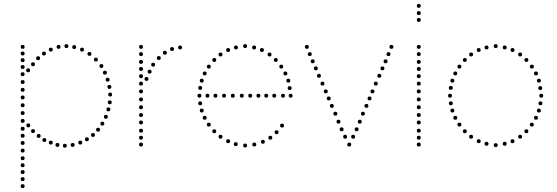

<svg xmlns="http://www.w3.org/2000/svg" viewBox="-20 -750 2852 983"><path d="M240 -486Q230 -486 230 -496Q230 -506 240 -506Q250 -506 250 -496Q250 -486 240 -486ZM280 -500Q270 -500 270 -510Q270 -520 280 -520Q290 -520 290 -510Q290 -500 280 -500ZM320 -504Q310 -504 310 -514Q310 -524 320 -524Q330 -524 330 -514Q330 -504 320 -504ZM360 -499Q350 -499 350 -509Q350 -519 360 -519Q370 -519 370 -509Q370 -499 360 -499ZM400 -486Q390 -486 390 -496Q390 -506 400 -506Q410 -506 410 -496Q410 -486 400 -486ZM205 -466Q195 -466 195 -476Q195 -486 205 -486Q215 -486 215 -476Q215 -466 205 -466ZM438 -464Q428 -464 428 -474Q428 -484 438 -484Q448 -484 448 -474Q448 -464 438 -464ZM175 -442Q165 -442 165 -452Q165 -462 175 -462Q185 -462 185 -452Q185 -442 175 -442ZM471 -435Q461 -435 461 -445Q461 -455 471 -455Q481 -455 481 -445Q481 -435 471 -435ZM517 -368Q507 -368 507 -378Q507 -388 517 -388Q527 -388 527 -378Q527 -368 517 -368ZM531 -332Q521 -332 521 -342Q521 -352 531 -352Q541 -352 541 -342Q541 -332 531 -332ZM544 -256Q534 -256 534 -266Q534 -276 544 -276Q554 -276 554 -266Q554 -256 544 -256ZM542 -216Q532 -216 532 -226Q532 -236 542 -236Q552 -236 552 -226Q552 -216 542 -216ZM535 -180Q525 -180 525 -190Q525 -200 535 -200Q545 -200 545 -190Q545 -180 535 -180ZM522 -142Q512 -142 512 -152Q512 -162 522 -162Q532 -162 532 -152Q532 -142 522 -142ZM504 -107Q494 -107 494 -117Q494 -127 504 -127Q514 -127 514 -117Q514 -107 504 -107ZM149 -69Q139 -69 139 -79Q139 -89 149 -89Q159 -89 159 -79Q159 -69 149 -69ZM482 -76Q472 -76 472 -86Q472 -96 482 -96Q492 -96 492 -86Q492 -76 482 -76ZM207 -23Q197 -23 197 -33Q197 -43 207 -43Q217 -43 217 -33Q217 -23 207 -23ZM240 -10Q230 -10 230 -20Q230 -30 240 -30Q250 -30 250 -20Q250 -10 240 -10ZM391 -10Q381 -10 381 -20Q381 -30 391 -30Q401 -30 401 -20Q401 -10 391 -10ZM425 -27Q415 -27 415 -37Q415 -47 425 -47Q435 -47 435 -37Q435 -27 425 -27ZM96 -241Q86 -241 86 -251Q86 -261 96 -261Q106 -261 106 -251Q106 -241 96 -241ZM96 -201Q86 -201 86 -211Q86 -221 96 -221Q106 -221 106 -211Q106 -201 96 -201ZM96 -161Q86 -161 86 -171Q86 -181 96 -181Q106 -181 106 -171Q106 -161 96 -161ZM96 -121Q86 -121 86 -131Q86 -141 96 -141Q106 -141 106 -131Q106 -121 96 -121ZM96 -81Q86 -81 86 -91Q86 -101 96 -101Q106 -101 106 -91Q106 -81 96 -81ZM96 -45Q86 -45 86 -55Q86 -65 96 -65Q106 -65 106 -55Q106 -45 96 -45ZM96 -8Q86 -8 86 -18Q86 -28 96 -28Q106 -28 106 -18Q106 -8 96 -8ZM96 177Q86 177 86 167Q86 157 96 157Q106 157 106 167Q106 177 96 177ZM96 213Q86 213 86 203Q86 193 96 193Q106 193 106 203Q106 213 96 213ZM96 -500Q86 -500 86 -510Q86 -520 96 -520Q106 -520 106 -510Q106 -500 96 -500ZM96 -397Q86 -397 86 -407Q86 -417 96 -417Q106 -417 106 -407Q106 -397 96 -397ZM96 -360Q86 -360 86 -370Q86 -380 96 -380Q106 -380 106 -370Q106 -360 96 -360ZM96 -320Q86 -320 86 -330Q86 -340 96 -340Q106 -340 106 -330Q106 -320 96 -320ZM96 -280Q86 -280 86 -290Q86 -300 96 -300Q106 -300 106 -290Q106 -280 96 -280ZM96 31Q86 31 86 21Q86 11 96 11Q106 11 106 21Q106 31 96 31ZM96 70Q86 70 86 60Q86 50 96 50Q106 50 106 60Q106 70 96 70ZM96 106Q86 106 86 96Q86 86 96 86Q106 86 106 96Q106 106 96 106ZM96 141Q86 141 86 131Q86 121 96 121Q106 121 106 131Q106 141 96 141ZM96 -432Q86 -432 86 -442Q86 -452 96 -452Q106 -452 106 -442Q106 -432 96 -432ZM499 -402Q489 -402 489 -412Q489 -422 499 -422Q509 -422 509 -412Q509 -402 499 -402ZM540 -295Q530 -295 530 -305Q530 -315 540 -315Q550 -315 550 -305Q550 -295 540 -295ZM149 -411Q139 -411 139 -421Q139 -431 149 -431Q159 -431 159 -421Q159 -411 149 -411ZM124 -380Q114 -380 114 -390Q114 -400 124 -400Q134 -400 134 -390Q134 -380 124 -380ZM125 -98Q115 -98 115 -108Q115 -118 125 -118Q135 -118 135 -108Q135 -98 125 -98ZM312 6Q302 6 302 -4Q302 -14 312 -14Q322 -14 322 -4Q322 6 312 6ZM274 2Q264 2 264 -8Q264 -18 274 -18Q284 -18 284 -8Q284 2 274 2ZM178 -44Q168 -44 168 -54Q168 -64 178 -64Q188 -64 188 -54Q188 -44 178 -44ZM352 2Q342 2 342 -8Q342 -18 352 -18Q362 -18 362 -8Q362 2 352 2ZM456 -49Q446 -49 446 -59Q446 -69 456 -69Q466 -69 466 -59Q466 -49 456 -49ZM96 -466Q86 -466 86 -476Q86 -486 96 -486Q106 -486 106 -476Q106 -466 96 -466Z M702 -231Q692 -231 692 -241Q692 -251 702 -251Q712 -251 712 -241Q712 -231 702 -231ZM702 -191Q692 -191 692 -201Q692 -211 702 -211Q712 -211 712 -201Q712 -191 702 -191ZM702 -151Q692 -151 692 -161Q692 -171 702 -171Q712 -171 712 -161Q712 -151 702 -151ZM702 -113Q692 -113 692 -123Q692 -133 702 -133Q712 -133 712 -123Q712 -113 702 -113ZM702 -71Q692 -71 692 -81Q692 -91 702 -91Q712 -91 712 -81Q712 -71 702 -71ZM702 -35Q692 -35 692 -45Q692 -55 702 -55Q712 -55 712 -45Q712 -35 702 -35ZM702 0Q692 0 692 -10Q692 -20 702 -20Q712 -20 712 -10Q712 0 702 0ZM702 -500Q692 -500 692 -510Q692 -520 702 -520Q712 -520 712 -510Q712 -500 702 -500ZM702 -387Q692 -387 692 -397Q692 -407 702 -407Q712 -407 712 -397Q712 -387 702 -387ZM702 -350Q692 -350 692 -360Q692 -370 702 -370Q712 -370 712 -360Q712 -350 702 -350ZM702 -312Q692 -312 692 -322Q692 -332 702 -332Q712 -332 712 -322Q712 -312 702 -312ZM702 -272Q692 -272 692 -282Q692 -292 702 -292Q712 -292 712 -282Q712 -272 702 -272ZM702 -423Q692 -423 692 -433Q692 -443 702 -443Q712 -443 712 -433Q712 -423 702 -423ZM702 -463Q692 -463 692 -473Q692 -483 702 -483Q712 -483 712 -473Q712 -463 702 -463ZM902 -497Q892 -497 892 -507Q892 -517 902 -517Q912 -517 912 -507Q912 -497 902 -497ZM861 -489Q851 -489 851 -499Q851 -509 861 -509Q871 -509 871 -499Q871 -489 861 -489ZM824 -470Q814 -470 814 -480Q814 -490 824 -490Q834 -490 834 -480Q834 -470 824 -470ZM793 -443Q783 -443 783 -453Q783 -463 793 -463Q803 -463 803 -453Q803 -443 793 -443ZM764 -409Q754 -409 754 -419Q754 -429 764 -429Q774 -429 774 -419Q774 -409 764 -409ZM746 -373Q736 -373 736 -383Q736 -393 746 -393Q756 -393 756 -383Q756 -373 746 -373ZM730 -336Q720 -336 720 -346Q720 -356 730 -356Q740 -356 740 -346Q740 -336 730 -336Z M1235 -504Q1225 -504 1225 -514Q1225 -524 1235 -524Q1245 -524 1245 -514Q1245 -504 1235 -504ZM1281 -497Q1271 -497 1271 -507Q1271 -517 1281 -517Q1291 -517 1291 -507Q1291 -497 1281 -497ZM1321 -484Q1311 -484 1311 -494Q1311 -504 1321 -504Q1331 -504 1331 -494Q1331 -484 1321 -484ZM1360 -461Q1350 -461 1350 -471Q1350 -481 1360 -481Q1370 -481 1370 -471Q1370 -461 1360 -461ZM1392 -433Q1382 -433 1382 -443Q1382 -453 1392 -453Q1402 -453 1402 -443Q1402 -433 1392 -433ZM1441 -364Q1431 -364 1431 -374Q1431 -384 1441 -384Q1451 -384 1451 -374Q1451 -364 1441 -364ZM1456 -327Q1446 -327 1446 -337Q1446 -347 1456 -347Q1466 -347 1466 -337Q1466 -327 1456 -327ZM1468 -250Q1458 -250 1458 -260Q1458 -270 1468 -270Q1478 -270 1478 -260Q1478 -250 1468 -250ZM1420 -399Q1410 -399 1410 -409Q1410 -419 1420 -419Q1430 -419 1430 -409Q1430 -399 1420 -399ZM1463 -289Q1453 -289 1453 -299Q1453 -309 1463 -309Q1473 -309 1473 -299Q1473 -289 1463 -289ZM1188 -497Q1178 -497 1178 -507Q1178 -517 1188 -517Q1198 -517 1198 -507Q1198 -497 1188 -497ZM1148 -484Q1138 -484 1138 -494Q1138 -504 1148 -504Q1158 -504 1158 -494Q1158 -484 1148 -484ZM1109 -461Q1099 -461 1099 -471Q1099 -481 1109 -481Q1119 -481 1119 -471Q1119 -461 1109 -461ZM1077 -433Q1067 -433 1067 -443Q1067 -453 1077 -453Q1087 -453 1087 -443Q1087 -433 1077 -433ZM1028 -364Q1018 -364 1018 -374Q1018 -384 1028 -384Q1038 -384 1038 -374Q1038 -364 1028 -364ZM1013 -327Q1003 -327 1003 -337Q1003 -347 1013 -347Q1023 -347 1023 -337Q1023 -327 1013 -327ZM1001 -250Q991 -250 991 -260Q991 -270 1001 -270Q1011 -270 1011 -260Q1011 -250 1001 -250ZM1049 -399Q1039 -399 1039 -409Q1039 -419 1049 -419Q1059 -419 1059 -409Q1059 -399 1049 -399ZM1005 -290Q995 -290 995 -300Q995 -310 1005 -310Q1015 -310 1015 -300Q1015 -290 1005 -290ZM1235 -15Q1245 -15 1245 -5Q1245 5 1235 5Q1225 5 1225 -5Q1225 -15 1235 -15ZM1282 -20Q1292 -20 1292 -10Q1292 0 1282 0Q1272 0 1272 -10Q1272 -20 1282 -20ZM1326 -34Q1336 -34 1336 -24Q1336 -14 1326 -14Q1316 -14 1316 -24Q1316 -34 1326 -34ZM1364 -55Q1374 -55 1374 -45Q1374 -35 1364 -35Q1354 -35 1354 -45Q1354 -55 1364 -55ZM1396 -83Q1406 -83 1406 -73Q1406 -63 1396 -63Q1386 -63 1386 -73Q1386 -83 1396 -83ZM1424 -117Q1434 -117 1434 -107Q1434 -97 1424 -97Q1414 -97 1414 -107Q1414 -117 1424 -117ZM1187 -22Q1197 -22 1197 -12Q1197 -2 1187 -2Q1177 -2 1177 -12Q1177 -22 1187 -22ZM1148 -37Q1158 -37 1158 -27Q1158 -17 1148 -17Q1138 -17 1138 -27Q1138 -37 1148 -37ZM1109 -60Q1119 -60 1119 -50Q1119 -40 1109 -40Q1099 -40 1099 -50Q1099 -60 1109 -60ZM1077 -88Q1087 -88 1087 -78Q1087 -68 1077 -68Q1067 -68 1067 -78Q1067 -88 1077 -88ZM1028 -157Q1038 -157 1038 -147Q1038 -137 1028 -137Q1018 -137 1018 -147Q1018 -157 1028 -157ZM1013 -194Q1023 -194 1023 -184Q1023 -174 1013 -174Q1003 -174 1003 -184Q1003 -194 1013 -194ZM1049 -122Q1059 -122 1059 -112Q1059 -102 1049 -102Q1039 -102 1039 -112Q1039 -122 1049 -122ZM1005 -231Q1015 -231 1015 -221Q1015 -211 1005 -211Q995 -211 995 -221Q995 -231 1005 -231ZM1429 -250Q1419 -250 1419 -260Q1419 -270 1429 -270Q1439 -270 1439 -260Q1439 -250 1429 -250ZM1384 -250Q1374 -250 1374 -260Q1374 -270 1384 -270Q1394 -270 1394 -260Q1394 -250 1384 -250ZM1343 -250Q1333 -250 1333 -260Q1333 -270 1343 -270Q1353 -270 1353 -260Q1353 -250 1343 -250ZM1303 -250Q1293 -250 1293 -260Q1293 -270 1303 -270Q1313 -270 1313 -260Q1313 -250 1303 -250ZM1261 -250Q1251 -250 1251 -260Q1251 -270 1261 -270Q1271 -270 1271 -260Q1271 -250 1261 -250ZM1218 -250Q1208 -250 1208 -260Q1208 -270 1218 -270Q1228 -270 1228 -260Q1228 -250 1218 -250ZM1172 -250Q1162 -250 1162 -260Q1162 -270 1172 -270Q1182 -270 1182 -260Q1182 -250 1172 -250ZM1127 -250Q1117 -250 1117 -260Q1117 -270 1127 -270Q1137 -270 1137 -260Q1137 -250 1127 -250ZM1083 -250Q1073 -250 1073 -260Q1073 -270 1083 -270Q1093 -270 1093 -260Q1093 -250 1083 -250ZM1042 -250Q1032 -250 1032 -260Q1032 -270 1042 -270Q1052 -270 1052 -260Q1052 -250 1042 -250Z M1566 -463Q1556 -463 1556 -473Q1556 -483 1566 -483Q1576 -483 1576 -473Q1576 -463 1566 -463ZM1581 -426Q1571 -426 1571 -436Q1571 -446 1581 -446Q1591 -446 1591 -436Q1591 -426 1581 -426ZM1597 -390Q1587 -390 1587 -400Q1587 -410 1597 -410Q1607 -410 1607 -400Q1607 -390 1597 -390ZM1613 -352Q1603 -352 1603 -362Q1603 -372 1613 -372Q1623 -372 1623 -362Q1623 -352 1613 -352ZM1631 -312Q1621 -312 1621 -322Q1621 -332 1631 -332Q1641 -332 1641 -322Q1641 -312 1631 -312ZM1648 -272Q1638 -272 1638 -282Q1638 -292 1648 -292Q1658 -292 1658 -282Q1658 -272 1648 -272ZM1663 -236Q1653 -236 1653 -246Q1653 -256 1663 -256Q1673 -256 1673 -246Q1673 -236 1663 -236ZM1679 -198Q1669 -198 1669 -208Q1669 -218 1679 -218Q1689 -218 1689 -208Q1689 -198 1679 -198ZM1697 -158Q1687 -158 1687 -168Q1687 -178 1697 -178Q1707 -178 1707 -168Q1707 -158 1697 -158ZM1713 -117Q1703 -117 1703 -127Q1703 -137 1713 -137Q1723 -137 1723 -127Q1723 -117 1713 -117ZM1729 -78Q1719 -78 1719 -88Q1719 -98 1729 -98Q1739 -98 1739 -88Q1739 -78 1729 -78ZM1768 0Q1758 0 1758 -10Q1758 -20 1768 -20Q1778 -20 1778 -10Q1778 0 1768 0ZM1747 -40Q1737 -40 1737 -50Q1737 -60 1747 -60Q1757 -60 1757 -50Q1757 -40 1747 -40ZM1551 -500Q1541 -500 1541 -510Q1541 -520 1551 -520Q1561 -520 1561 -510Q1561 -500 1551 -500ZM1969 -463Q1959 -463 1959 -473Q1959 -483 1969 -483Q1979 -483 1979 -473Q1979 -463 1969 -463ZM1954 -426Q1944 -426 1944 -436Q1944 -446 1954 -446Q1964 -446 1964 -436Q1964 -426 1954 -426ZM1938 -390Q1928 -390 1928 -400Q1928 -410 1938 -410Q1948 -410 1948 -400Q1948 -390 1938 -390ZM1922 -352Q1912 -352 1912 -362Q1912 -372 1922 -372Q1932 -372 1932 -362Q1932 -352 1922 -352ZM1904 -312Q1894 -312 1894 -322Q1894 -332 1904 -332Q1914 -332 1914 -322Q1914 -312 1904 -312ZM1887 -272Q1877 -272 1877 -282Q1877 -292 1887 -292Q1897 -292 1897 -282Q1897 -272 1887 -272ZM1872 -236Q1862 -236 1862 -246Q1862 -256 1872 -256Q1882 -256 1882 -246Q1882 -236 1872 -236ZM1856 -198Q1846 -198 1846 -208Q1846 -218 1856 -218Q1866 -218 1866 -208Q1866 -198 1856 -198ZM1838 -158Q1828 -158 1828 -168Q1828 -178 1838 -178Q1848 -178 1848 -168Q1848 -158 1838 -158ZM1822 -117Q1812 -117 1812 -127Q1812 -137 1822 -137Q1832 -137 1832 -127Q1832 -117 1822 -117ZM1806 -78Q1796 -78 1796 -88Q1796 -98 1806 -98Q1816 -98 1816 -88Q1816 -78 1806 -78ZM1788 -40Q1778 -40 1778 -50Q1778 -60 1788 -60Q1798 -60 1798 -50Q1798 -40 1788 -40ZM1984 -500Q1974 -500 1974 -510Q1974 -520 1984 -520Q1994 -520 1994 -510Q1994 -500 1984 -500Z M2124 -231Q2114 -231 2114 -241Q2114 -251 2124 -251Q2134 -251 2134 -241Q2134 -231 2124 -231ZM2124 -191Q2114 -191 2114 -201Q2114 -211 2124 -211Q2134 -211 2134 -201Q2134 -191 2124 -191ZM2124 -151Q2114 -151 2114 -161Q2114 -171 2124 -171Q2134 -171 2134 -161Q2134 -151 2124 -151ZM2124 -113Q2114 -113 2114 -123Q2114 -133 2124 -133Q2134 -133 2134 -123Q2134 -113 2124 -113ZM2124 -71Q2114 -71 2114 -81Q2114 -91 2124 -91Q2134 -91 2134 -81Q2134 -71 2124 -71ZM2124 -35Q2114 -35 2114 -45Q2114 -55 2124 -55Q2134 -55 2134 -45Q2134 -35 2124 -35ZM2124 0Q2114 0 2114 -10Q2114 -20 2124 -20Q2134 -20 2134 -10Q2134 0 2124 0ZM2124 -500Q2114 -500 2114 -510Q2114 -520 2124 -520Q2134 -520 2134 -510Q2134 -500 2124 -500ZM2124 -387Q2114 -387 2114 -397Q2114 -407 2124 -407Q2134 -407 2134 -397Q2134 -387 2124 -387ZM2124 -350Q2114 -350 2114 -360Q2114 -370 2124 -370Q2134 -370 2134 -360Q2134 -350 2124 -350ZM2124 -312Q2114 -312 2114 -322Q2114 -332 2124 -332Q2134 -332 2134 -322Q2134 -312 2124 -312ZM2124 -272Q2114 -272 2114 -282Q2114 -292 2124 -292Q2134 -292 2134 -282Q2134 -272 2124 -272ZM2124 -423Q2114 -423 2114 -433Q2114 -443 2124 -443Q2134 -443 2134 -433Q2134 -423 2124 -423ZM2124 -463Q2114 -463 2114 -473Q2114 -483 2124 -483Q2134 -483 2134 -473Q2134 -463 2124 -463ZM2124 -710Q2114 -710 2114 -720Q2114 -730 2124 -730Q2134 -730 2134 -720Q2134 -710 2124 -710ZM2124 -638Q2114 -638 2114 -648Q2114 -658 2124 -658Q2134 -658 2134 -648Q2134 -638 2124 -638ZM2124 -673Q2114 -673 2114 -683Q2114 -693 2124 -693Q2134 -693 2134 -683Q2134 -673 2124 -673Z M2518 -504Q2508 -504 2508 -514Q2508 -524 2518 -524Q2528 -524 2528 -514Q2528 -504 2518 -504ZM2564 -497Q2554 -497 2554 -507Q2554 -517 2564 -517Q2574 -517 2574 -507Q2574 -497 2564 -497ZM2604 -484Q2594 -484 2594 -494Q2594 -504 2604 -504Q2614 -504 2614 -494Q2614 -484 2604 -484ZM2643 -461Q2633 -461 2633 -471Q2633 -481 2643 -481Q2653 -481 2653 -471Q2653 -461 2643 -461ZM2675 -433Q2665 -433 2665 -443Q2665 -453 2675 -453Q2685 -453 2685 -443Q2685 -433 2675 -433ZM2724 -364Q2714 -364 2714 -374Q2714 -384 2724 -384Q2734 -384 2734 -374Q2734 -364 2724 -364ZM2739 -327Q2729 -327 2729 -337Q2729 -347 2739 -347Q2749 -347 2749 -337Q2749 -327 2739 -327ZM2751 -250Q2741 -250 2741 -260Q2741 -270 2751 -270Q2761 -270 2761 -260Q2761 -250 2751 -250ZM2703 -399Q2693 -399 2693 -409Q2693 -419 2703 -419Q2713 -419 2713 -409Q2713 -399 2703 -399ZM2746 -289Q2736 -289 2736 -299Q2736 -309 2746 -309Q2756 -309 2756 -299Q2756 -289 2746 -289ZM2471 -497Q2461 -497 2461 -507Q2461 -517 2471 -517Q2481 -517 2481 -507Q2481 -497 2471 -497ZM2431 -484Q2421 -484 2421 -494Q2421 -504 2431 -504Q2441 -504 2441 -494Q2441 -484 2431 -484ZM2392 -461Q2382 -461 2382 -471Q2382 -481 2392 -481Q2402 -481 2402 -471Q2402 -461 2392 -461ZM2360 -433Q2350 -433 2350 -443Q2350 -453 2360 -453Q2370 -453 2370 -443Q2370 -433 2360 -433ZM2311 -364Q2301 -364 2301 -374Q2301 -384 2311 -384Q2321 -384 2321 -374Q2321 -364 2311 -364ZM2296 -327Q2286 -327 2286 -337Q2286 -347 2296 -347Q2306 -347 2306 -337Q2306 -327 2296 -327ZM2284 -250Q2274 -250 2274 -260Q2274 -270 2284 -270Q2294 -270 2294 -260Q2294 -250 2284 -250ZM2332 -399Q2322 -399 2322 -409Q2322 -419 2332 -419Q2342 -419 2342 -409Q2342 -399 2332 -399ZM2288 -290Q2278 -290 2278 -300Q2278 -310 2288 -310Q2298 -310 2298 -300Q2298 -290 2288 -290ZM2518 -17Q2528 -17 2528 -7Q2528 3 2518 3Q2508 3 2508 -7Q2508 -17 2518 -17ZM2564 -24Q2574 -24 2574 -14Q2574 -4 2564 -4Q2554 -4 2554 -14Q2554 -24 2564 -24ZM2604 -37Q2614 -37 2614 -27Q2614 -17 2604 -17Q2594 -17 2594 -27Q2594 -37 2604 -37ZM2643 -60Q2653 -60 2653 -50Q2653 -40 2643 -40Q2633 -40 2633 -50Q2633 -60 2643 -60ZM2675 -88Q2685 -88 2685 -78Q2685 -68 2675 -68Q2665 -68 2665 -78Q2665 -88 2675 -88ZM2724 -157Q2734 -157 2734 -147Q2734 -137 2724 -137Q2714 -137 2714 -147Q2714 -157 2724 -157ZM2739 -194Q2749 -194 2749 -184Q2749 -174 2739 -174Q2729 -174 2729 -184Q2729 -194 2739 -194ZM2703 -122Q2713 -122 2713 -112Q2713 -102 2703 -102Q2693 -102 2693 -112Q2693 -122 2703 -122ZM2747 -231Q2757 -231 2757 -221Q2757 -211 2747 -211Q2737 -211 2737 -221Q2737 -231 2747 -231ZM2471 -24Q2481 -24 2481 -14Q2481 -4 2471 -4Q2461 -4 2461 -14Q2461 -24 2471 -24ZM2431 -37Q2441 -37 2441 -27Q2441 -17 2431 -17Q2421 -17 2421 -27Q2421 -37 2431 -37ZM2392 -60Q2402 -60 2402 -50Q2402 -40 2392 -40Q2382 -40 2382 -50Q2382 -60 2392 -60ZM2360 -88Q2370 -88 2370 -78Q2370 -68 2360 -68Q2350 -68 2350 -78Q2350 -88 2360 -88ZM2311 -157Q2321 -157 2321 -147Q2321 -137 2311 -137Q2301 -137 2301 -147Q2301 -157 2311 -157ZM2296 -194Q2306 -194 2306 -184Q2306 -174 2296 -174Q2286 -174 2286 -184Q2286 -194 2296 -194ZM2332 -122Q2342 -122 2342 -112Q2342 -102 2332 -102Q2322 -102 2322 -112Q2322 -122 2332 -122ZM2288 -231Q2298 -231 2298 -221Q2298 -211 2288 -211Q2278 -211 2278 -221Q2278 -231 2288 -231Z"/></svg>

Font: Raleway Dots
Style: Regular
Weight: 400
Designer: Matt McInerney, Pablo Impallari, Rodrigo Fuenzalida, Brenda Gallo
Foundry: Matt McInerney, Pablo Impallari, Rodrigo Fuenzalida, Brenda Gallo
Version: Version 1.000